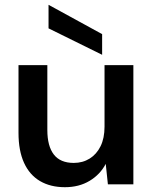

<svg xmlns="http://www.w3.org/2000/svg" viewBox="-20 -767 641 799"><path d="M250 12Q190 12 146.5 -13.5Q103 -39 80 -89.5Q57 -140 57 -214V-496H177V-226Q177 -159 204 -124Q231 -89 287 -89Q324 -89 353 -107Q382 -125 398.5 -158.5Q415 -192 415 -240V-496H535V0H429L420 -85Q397 -41 353 -14.5Q309 12 250 12ZM405 -539 182 -649V-747L405 -625Z"/></svg>

Font: DM Sans 24pt SemiBold
Style: Regular
Weight: 600
Designer: Colophon Foundry, Jonny Pinhorn
Foundry: Colophon Foundry
Version: Version 4.004;gftools[0.9.30]